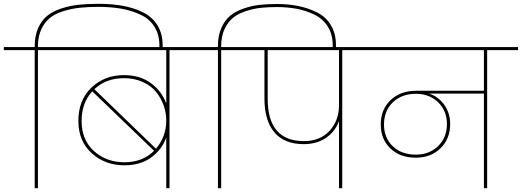

<svg xmlns="http://www.w3.org/2000/svg" viewBox="-55 -987 2737 1007"><path d="M144 -724V0H127V-724H-35V-740H127V-744Q127 -799 145 -839.5Q163 -880 192.5 -904Q222 -928 266.5 -942.5Q311 -957 357 -962Q403 -967 461 -967Q532 -967 589.5 -956.5Q647 -946 695.5 -922Q744 -898 771 -854Q798 -810 798 -749V-733H781V-749Q781 -806 755 -847Q729 -888 682 -910Q635 -932 581 -941.5Q527 -951 461 -951Q407 -951 364.5 -946.5Q322 -942 279 -929Q236 -916 208 -894Q180 -872 162 -834Q144 -796 144 -744V-740H306V-724Z M817 0V-265Q794 -202 737.5 -161Q681 -120 598 -120Q496 -120 426 -183.5Q356 -247 356 -353Q356 -462 424.5 -527.5Q493 -593 595 -593Q680 -593 737 -550.5Q794 -508 817 -444V-724H236V-740H996V-724H834V0ZM595 -577Q501 -577 440 -519L763 -207Q817 -271 817 -355Q817 -395 803.5 -433.5Q790 -472 764 -504.5Q738 -537 694 -557Q650 -577 595 -577ZM753 -196 429 -508Q373 -447 373 -353Q373 -253 438 -194.5Q503 -136 598 -136Q693 -136 753 -196Z M1105 -724V0H1088V-724H926V-740H1088V-745Q1088 -800 1106 -840.5Q1124 -881 1152.5 -904.5Q1181 -928 1223.5 -942.5Q1266 -957 1306.5 -961.5Q1347 -966 1397 -966Q1458 -966 1509.5 -955.5Q1561 -945 1607.5 -922Q1654 -899 1680.5 -855Q1707 -811 1707 -750V-733H1690V-750Q1690 -807 1664 -848Q1638 -889 1593.5 -910.5Q1549 -932 1500.5 -941Q1452 -950 1397 -950Q1351 -950 1313.5 -946Q1276 -942 1235.5 -929Q1195 -916 1168 -894.5Q1141 -873 1123 -835Q1105 -797 1105 -745V-740H1267V-724Z M1539 -247Q1624 -247 1673.5 -301Q1723 -355 1723 -435V-724H1349V-469Q1349 -247 1539 -247ZM1197 -724V-740H1902V-724H1740V0H1723V-352Q1702 -296 1654 -263.5Q1606 -231 1538 -231Q1436 -231 1384 -293Q1332 -355 1332 -469V-724Z M2126 -176Q2197 -176 2243 -221Q2289 -266 2289 -336Q2289 -406 2243 -450.5Q2197 -495 2126 -495Q2052 -495 2005.5 -450.5Q1959 -406 1959 -334Q1959 -264 2005 -220Q2051 -176 2126 -176ZM1832 -724V-740H2662V-724H2500V0H2483V-496H2196Q2243 -481 2274.5 -438Q2306 -395 2306 -336Q2306 -259 2255.5 -209.5Q2205 -160 2126 -160Q2043 -160 1992.5 -208.5Q1942 -257 1942 -334Q1942 -413 1993.5 -462Q2045 -511 2128 -511H2483V-724Z"/></svg>

Font: Poppins Thin
Style: Regular
Weight: 250
Designer: Ninad Kale (Devanagari), Jonny Pinhorn (Latin)
Foundry: Indian Type Foundry
Version: Version 3.200;PS 1.000;hotconv 16.6.54;makeotf.lib2.5.65590